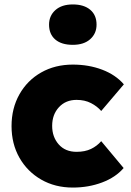

<svg xmlns="http://www.w3.org/2000/svg" viewBox="-20 -835 590 865"><path d="M308 10Q228 10 165.5 -26Q103 -62 67.5 -124.5Q32 -187 32 -267Q32 -347 67.5 -410Q103 -473 165.5 -508.5Q228 -544 308 -544Q380 -544 440.5 -521Q501 -498 538 -455L436 -335Q418 -356 390 -370.5Q362 -385 325 -385Q276 -385 245.5 -352Q215 -319 215 -268Q215 -218 244.5 -184.5Q274 -151 325 -151Q363 -151 390 -164Q417 -177 436 -199L537 -78Q501 -36 440 -13Q379 10 308 10ZM308 -633Q257 -633 229 -657Q201 -681 201 -724Q201 -764 229.5 -789.5Q258 -815 308 -815Q358 -815 386.5 -791Q415 -767 415 -724Q415 -684 386.5 -658.5Q358 -633 308 -633Z"/></svg>

Font: Lexend ExtraBold
Style: Regular
Weight: 800
Designer: Bonnie Shaver-Troup, Thomas Jockin
Foundry: Lexend
Version: Version 1.007; ttfautohint (v1.8.3)